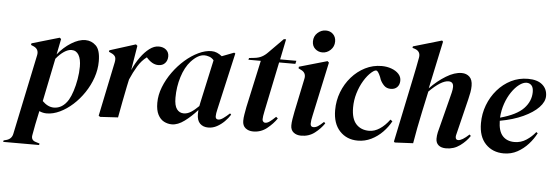

<svg xmlns="http://www.w3.org/2000/svg" viewBox="-117 -877 3701 1284"><g transform="rotate(5 1733.0 -235.5)"><path d="M211 15Q185 15 161 4Q150 54 142 94Q134 134 128 170Q123 203 156 212L181 220L179 230H-62L-60 220L-41 215Q-6 205 1 170L114 -369Q121 -408 86 -424L67 -432L69 -443L254 -497L264 -489L243 -384Q282 -433 332.5 -464.5Q383 -496 427 -496Q468 -496 498 -467Q528 -438 528 -362Q528 -307 509.5 -253Q491 -199 458.5 -150.5Q426 -102 385 -65Q344 -28 299 -6.5Q254 15 211 15ZM340 -422Q317 -422 290 -404Q263 -386 237 -354L178 -65Q215 -28 255 -28Q314 -28 352 -90Q366 -114 378 -151Q390 -188 397.5 -231.5Q405 -275 405 -316Q405 -366 388.5 -394Q372 -422 340 -422Z M569 7 559 0 635 -366Q640 -392 632 -404.5Q624 -417 605 -425L590 -432L592 -442L766 -497L776 -488L749 -323Q770 -371 798 -410Q826 -449 857 -472.5Q888 -496 919 -496Q950 -496 969 -479.5Q988 -463 988 -436Q988 -408 971.5 -390Q955 -372 927 -372Q905 -372 885 -383.5Q865 -395 846 -417Q811 -391 786 -349.5Q761 -308 740 -259L730 -213Q719 -160 709 -107Q699 -54 689 0Z M1051 15Q1023 15 998 2Q973 -11 957.5 -41Q942 -71 942 -120Q942 -173 963 -226.5Q984 -280 1019 -328.5Q1054 -377 1097 -414.5Q1140 -452 1186 -474Q1232 -496 1273 -496Q1293 -496 1310.5 -488.5Q1328 -481 1344 -468L1425 -499L1433 -494L1346 -111Q1339 -83 1339 -65Q1339 -44 1358 -44Q1372 -44 1390.5 -57Q1409 -70 1433 -92L1441 -84Q1426 -60 1403.5 -37.5Q1381 -15 1353.5 0Q1326 15 1295 15Q1261 15 1240 -5.5Q1219 -26 1219 -69Q1219 -83 1220 -96Q1180 -51 1135.5 -18Q1091 15 1051 15ZM1060 -165Q1060 -112 1077.5 -88.5Q1095 -65 1124 -65Q1148 -65 1172 -80Q1196 -95 1224 -123Q1226 -135 1229 -148L1292 -436Q1279 -452 1261 -458Q1243 -464 1229 -464Q1186 -464 1139 -413Q1102 -372 1081 -305Q1060 -238 1060 -165Z M1597 15Q1566 15 1545.5 -1.5Q1525 -18 1525 -50Q1525 -70 1529 -93.5Q1533 -117 1538 -144L1607 -460H1524L1527 -472L1563 -476Q1591 -479 1612 -490Q1633 -501 1652 -521L1748 -618H1763L1735 -481H1844L1839 -460H1730L1661 -127Q1657 -108 1655 -94.5Q1653 -81 1653 -72Q1653 -62 1659 -56Q1665 -50 1672 -50Q1686 -50 1702 -61.5Q1718 -73 1742 -96L1754 -86Q1729 -49 1689 -17Q1649 15 1597 15Z M2012 -552Q1984 -552 1963.5 -570.5Q1943 -589 1943 -620Q1943 -655 1967.5 -677.5Q1992 -700 2023 -700Q2053 -700 2072 -681Q2091 -662 2091 -632Q2091 -598 2067 -575Q2043 -552 2012 -552ZM1919 15Q1888 15 1868 -1Q1848 -17 1848 -48Q1848 -66 1852 -91Q1856 -116 1861 -141L1908 -366Q1917 -407 1879 -424L1863 -432L1864 -443L2052 -497L2062 -488L1984 -126Q1980 -108 1978 -95.5Q1976 -83 1976 -71Q1976 -49 1996 -49Q2011 -49 2026 -58.5Q2041 -68 2064 -90L2073 -81Q2048 -44 2009.5 -14.5Q1971 15 1919 15Z M2299 15Q2225 15 2178 -35Q2131 -85 2131 -175Q2131 -239 2153 -296.5Q2175 -354 2214.5 -399Q2254 -444 2305.5 -470Q2357 -496 2416 -496Q2451 -496 2481.5 -485Q2512 -474 2530.5 -454Q2549 -434 2548 -407Q2547 -380 2531 -364.5Q2515 -349 2489 -349Q2461 -349 2444 -366Q2427 -383 2417 -405L2411 -422Q2397 -455 2386.5 -461.5Q2376 -468 2351 -447Q2324 -424 2300.5 -385Q2277 -346 2263 -299Q2249 -252 2249 -203Q2249 -128 2281.5 -92.5Q2314 -57 2369 -57Q2405 -57 2440 -80Q2475 -103 2505 -144L2519 -134Q2498 -95 2465 -61Q2432 -27 2389.5 -6Q2347 15 2299 15Z M2547 6 2541 0 2632 -436Q2640 -474 2646 -504.5Q2652 -535 2659 -573Q2667 -616 2626 -630L2610 -635L2612 -645L2803 -701L2810 -694L2742 -375Q2792 -427 2848.5 -461.5Q2905 -496 2953 -496Q2985 -496 3005.5 -476.5Q3026 -457 3026 -416Q3026 -395 3022 -372.5Q3018 -350 3012 -326L2962 -122Q2958 -103 2954 -89.5Q2950 -76 2950 -68Q2950 -47 2968 -47Q2994 -47 3041 -91L3050 -82Q3026 -45 2985 -15Q2944 15 2892 15Q2859 15 2841 -0.5Q2823 -16 2823 -44Q2823 -65 2828 -87.5Q2833 -110 2840 -134L2885 -310Q2892 -337 2897.5 -359.5Q2903 -382 2903 -398Q2903 -433 2870 -433Q2821 -433 2741 -353L2711 -214Q2698 -153 2688.5 -103.5Q2679 -54 2670 0Z M3279 15Q3204 15 3157 -34Q3110 -83 3110 -173Q3110 -237 3132 -295Q3154 -353 3193.5 -398.5Q3233 -444 3285 -470Q3337 -496 3398 -496Q3461 -496 3494.5 -467.5Q3528 -439 3528 -392Q3528 -353 3491.5 -315Q3455 -277 3389 -246.5Q3323 -216 3234 -200Q3235 -131 3264 -99Q3293 -67 3344 -67Q3387 -67 3423 -90.5Q3459 -114 3484 -146L3494 -139Q3474 -100 3442.5 -65Q3411 -30 3370 -7.5Q3329 15 3279 15ZM3391 -469Q3368 -469 3341.5 -449Q3315 -429 3291.5 -394.5Q3268 -360 3252.5 -315.5Q3237 -271 3234 -221Q3344 -251 3390.5 -300Q3437 -349 3437 -411Q3437 -441 3424 -455Q3411 -469 3391 -469Z"/></g></svg>

Font: DM Serif Display
Style: Italic
Weight: 400
Italic angle: -12°
Designer: Colophon Foundry, Frank Grießhammer
Foundry: Colophon Foundry
Version: Version 5.100; ttfautohint (v1.8.2)